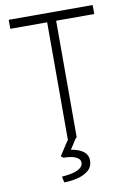

<svg xmlns="http://www.w3.org/2000/svg" viewBox="-100 -761 717 1052"><g transform="rotate(-10 258.5 -235.0)"><path d="M230 0V-650H25V-700H492V-650H280V0ZM170 230 163 197Q193 195 220 189Q247 183 264.5 170.5Q282 158 282 140Q282 123 266.5 113Q251 103 229.5 99.5Q208 96 189 96L176 86L236 -6H280L237 60Q330 76 330 135Q330 171 305.5 191.5Q281 212 244 221Q207 230 170 230Z"/></g></svg>

Font: Lexend Deca ExtraLight
Style: Regular
Weight: 200
Designer: Bonnie Shaver-Troup, Thomas Jockin
Foundry: Lexend
Version: Version 1.008; ttfautohint (v1.8.4.7-5d5b)